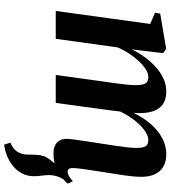

<svg xmlns="http://www.w3.org/2000/svg" viewBox="32 -608 826 930"><g transform="rotate(90 445.0 -143.0)"><path d="M680.5 250 671 219.5Q692.5 210.5 704.5 198.8Q716.5 187 722.5 170.5Q729 155 728.8 133.8Q728.5 112.5 730.5 90.5Q732 55 749.5 33.2Q767 11.5 780.5 -6.5L856.5 -48Q841.5 -29.5 834.8 -8.5Q828 12.5 828 34Q828 48.5 830.8 68Q833.5 87.5 833.5 106Q833.5 136.5 820.2 162.8Q807 189 782 208.5Q761.5 225 736 235.5Q710.5 246 680.5 250ZM237.5 -520 219 -367.5Q233.5 -398.5 254.8 -428.2Q276 -458 302.5 -482.5Q329 -507 359.5 -521.2Q390 -535.5 423.5 -535.5Q461 -535.5 484.8 -519Q508.5 -502.5 519 -470.8Q529.5 -439 527.5 -393.5Q527.5 -386 526.2 -374.8Q525 -363.5 523.2 -350.8Q521.5 -338 519.5 -326L503.5 -322Q521 -371 544.8 -410.2Q568.5 -449.5 597.2 -477.5Q626 -505.5 658.8 -520.5Q691.5 -535.5 726.5 -535.5Q779.5 -535.5 808 -504Q836.5 -472.5 836.5 -414.5Q836.5 -392 833.2 -363.2Q830 -334.5 825 -303.5Q820 -272.5 815.5 -243.5Q811.5 -216.5 806.8 -187Q802 -157.5 798.5 -131Q795 -104.5 794 -87Q793.5 -70 798.5 -63.8Q803.5 -57.5 811.5 -57.5Q820.5 -57.5 831.8 -63.2Q843 -69 857.5 -83L869.5 -58Q860 -46.5 840.5 -30.2Q821 -14 791.5 -1.5Q762 11 722.5 11Q700 11 684.2 3.2Q668.5 -4.5 660.5 -19Q652.5 -33.5 652.5 -54.5Q653 -68.5 656.8 -96.8Q660.5 -125 665.8 -158Q671 -191 675.5 -221Q680.5 -252 685.2 -283.8Q690 -315.5 693.2 -343.2Q696.5 -371 696.5 -390Q696.5 -422 688.2 -435.2Q680 -448.5 658.5 -448.5Q639.5 -448.5 617.5 -434.2Q595.5 -420 573.5 -394.8Q551.5 -369.5 532.5 -336Q513.5 -302.5 501 -263.5L523 -346.5Q521.5 -327 519.8 -309.2Q518 -291.5 515.5 -273.5Q513 -255.5 510.5 -235.5L478.5 0H343L373.5 -220.5Q378 -252 382.5 -283.8Q387 -315.5 389.8 -343.2Q392.5 -371 392.5 -389.5Q392 -422.5 383.5 -435.5Q375 -448.5 352.5 -448.5Q335 -448.5 315.2 -435.8Q295.5 -423 275.5 -401.5Q255.5 -380 238.2 -353.5Q221 -327 209.5 -299L168 0H33L96 -457.5L41.5 -481L46 -506L216.5 -535Z"/></g></svg>

Font: Merriweather 96pt
Style: Bold Italic
Weight: 700
Italic angle: -7.8°
Version: Version 2.101